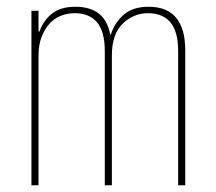

<svg xmlns="http://www.w3.org/2000/svg" viewBox="-20 -548 640 568"><path d="M73 0V-516H94V-455H97Q108 -487 133.5 -507.5Q159 -528 203 -528Q291 -528 306 -446H308Q319 -481 346 -504.5Q373 -528 420 -528Q474 -528 501 -495.5Q528 -463 528 -400V0H507V-397Q507 -455 484 -482Q461 -509 418 -509Q375 -509 343 -478Q311 -447 311 -384V0H290V-397Q290 -455 267 -482Q244 -509 201 -509Q180 -509 160.5 -501.5Q141 -494 126.5 -478Q112 -462 103 -438.5Q94 -415 94 -384V0Z"/></svg>

Font: IBM Plex Mono Thin
Style: Regular
Weight: 100
Monospace: yes
Designer: Mike Abbink, Paul van der Laan, Pieter van Rosmalen
Foundry: Bold Monday
Version: Version 2.3